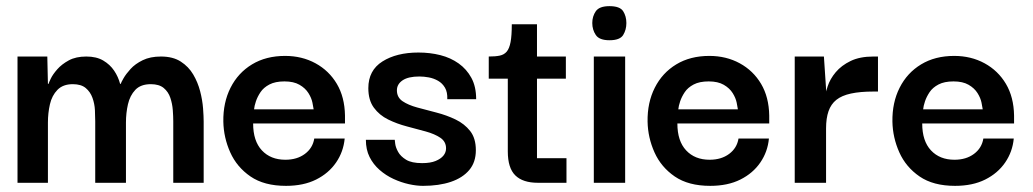

<svg xmlns="http://www.w3.org/2000/svg" viewBox="-20 -595 3362 625"><path d="M37 0V-411H134L136 -322H138Q139 -326 145.5 -339.5Q152 -353 166.5 -369.5Q181 -386 204 -398.5Q227 -411 261 -411Q294 -411 316 -398Q338 -385 351.5 -365Q365 -345 371 -322H373Q374 -326 382 -340Q390 -354 405 -370.5Q420 -387 444.5 -399Q469 -411 504 -411Q543 -411 568.5 -394.5Q594 -378 609 -352.5Q624 -327 631.5 -298Q639 -269 641 -242.5Q643 -216 643 -199V0H544V-200Q544 -216 542.5 -236.5Q541 -257 534.5 -276.5Q528 -296 513 -308.5Q498 -321 471 -321Q438 -321 420.5 -302.5Q403 -284 396.5 -255.5Q390 -227 390 -196V0H290V-200Q290 -216 289 -236.5Q288 -257 281 -276.5Q274 -296 259 -308.5Q244 -321 217 -321Q185 -321 167 -302.5Q149 -284 142.5 -255.5Q136 -227 136 -196V0Z M911 10Q840 10 795.5 -20.5Q751 -51 729.5 -99Q708 -147 707 -199Q706 -261 730.5 -309.5Q755 -358 800.5 -385.5Q846 -413 908 -413Q963 -413 1007 -389Q1051 -365 1076.5 -322Q1102 -279 1103 -219Q1103 -217 1103 -207.5Q1103 -198 1103 -193H804Q804 -136 832.5 -105.5Q861 -75 909 -75Q947 -75 972.5 -94Q998 -113 1003 -144H1102Q1098 -101 1074 -66Q1050 -31 1009 -10.5Q968 10 911 10ZM807 -239H1001Q1000 -246 997 -261Q994 -276 984 -292Q974 -308 955 -319Q936 -330 906 -330Q876 -330 857 -320Q838 -310 828 -295Q818 -280 813 -265Q808 -250 807 -239Z M1357 10Q1336 10 1311 4.5Q1286 -1 1261 -12.5Q1236 -24 1215.5 -42Q1195 -60 1183 -84Q1171 -108 1171 -140H1265Q1265 -139 1266.5 -127Q1268 -115 1276 -100.5Q1284 -86 1302 -75Q1320 -64 1354 -64Q1381 -64 1398 -71Q1415 -78 1423.5 -88.5Q1432 -99 1432 -112Q1432 -134 1413.5 -146.5Q1395 -159 1366 -167Q1337 -175 1304.5 -183.5Q1272 -192 1243.5 -206Q1215 -220 1197 -244.5Q1179 -269 1179 -308Q1179 -366 1225 -395Q1271 -424 1342 -424Q1380 -424 1413.5 -415.5Q1447 -407 1473 -388.5Q1499 -370 1514.5 -341.5Q1530 -313 1530 -272H1436Q1437 -295 1428.5 -309.5Q1420 -324 1406 -332Q1392 -340 1376 -343Q1360 -346 1345 -346Q1309 -346 1290.5 -333.5Q1272 -321 1272 -301Q1272 -278 1290.5 -265.5Q1309 -253 1338.5 -245Q1368 -237 1401 -228.5Q1434 -220 1463 -206Q1492 -192 1510.5 -168.5Q1529 -145 1529 -106Q1529 -67 1507.5 -41.5Q1486 -16 1447.5 -3Q1409 10 1357 10Z M1731 0Q1682 0 1657.5 -24Q1633 -48 1633 -102V-350H1728V-80H1824V0ZM1571 -339V-411Q1593 -411 1607 -414Q1621 -417 1629.5 -427Q1638 -437 1642 -458Q1646 -479 1646 -516H1728V-411H1822V-339Z M1913 0V-411H2015V0ZM1964 -464Q1931 -464 1919.5 -481Q1908 -498 1908 -520Q1908 -542 1919.5 -558.5Q1931 -575 1964 -575Q1998 -575 2008.5 -558.5Q2019 -542 2019 -520Q2019 -498 2008.5 -481Q1998 -464 1964 -464Z M2292 10Q2221 10 2176.5 -20.5Q2132 -51 2110.5 -99Q2089 -147 2088 -199Q2087 -261 2111.5 -309.5Q2136 -358 2181.5 -385.5Q2227 -413 2289 -413Q2344 -413 2388 -389Q2432 -365 2457.5 -322Q2483 -279 2484 -219Q2484 -217 2484 -207.5Q2484 -198 2484 -193H2185Q2185 -136 2213.5 -105.5Q2242 -75 2290 -75Q2328 -75 2353.5 -94Q2379 -113 2384 -144H2483Q2479 -101 2455 -66Q2431 -31 2390 -10.5Q2349 10 2292 10ZM2188 -239H2382Q2381 -246 2378 -261Q2375 -276 2365 -292Q2355 -308 2336 -319Q2317 -330 2287 -330Q2257 -330 2238 -320Q2219 -310 2209 -295Q2199 -280 2194 -265Q2189 -250 2188 -239Z M2567 0V-411H2662L2670 -291L2669 -203V0ZM2669 -177 2666 -268Q2666 -289 2674 -313.5Q2682 -338 2700.5 -360Q2719 -382 2749 -396.5Q2779 -411 2823 -411H2838V-297H2823Q2780 -297 2750 -290.5Q2720 -284 2702.5 -270Q2685 -256 2677 -233Q2669 -210 2669 -177Z M3089 10Q3018 10 2973.5 -20.5Q2929 -51 2907.5 -99Q2886 -147 2885 -199Q2884 -261 2908.5 -309.5Q2933 -358 2978.5 -385.5Q3024 -413 3086 -413Q3141 -413 3185 -389Q3229 -365 3254.5 -322Q3280 -279 3281 -219Q3281 -217 3281 -207.5Q3281 -198 3281 -193H2982Q2982 -136 3010.5 -105.5Q3039 -75 3087 -75Q3125 -75 3150.5 -94Q3176 -113 3181 -144H3280Q3276 -101 3252 -66Q3228 -31 3187 -10.5Q3146 10 3089 10ZM2985 -239H3179Q3178 -246 3175 -261Q3172 -276 3162 -292Q3152 -308 3133 -319Q3114 -330 3084 -330Q3054 -330 3035 -320Q3016 -310 3006 -295Q2996 -280 2991 -265Q2986 -250 2985 -239Z"/></svg>

Font: Darker Grotesque
Style: Bold
Weight: 700
Designer: Gabriel Lam
Foundry: TypeRant
Version: Version 1.000;gftools[0.9.28]